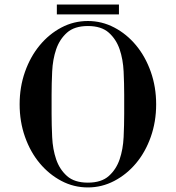

<svg xmlns="http://www.w3.org/2000/svg" viewBox="-20 -807 770 841"><path d="M206 -392V-308Q206 -260 208.5 -206.5Q211 -153 226 -109Q241 -65 273.5 -36Q306 -7 365 -7Q424 -7 456.5 -36Q489 -65 504 -109Q519 -153 521.5 -206.5Q524 -260 524 -308V-392Q524 -440 521.5 -493.5Q519 -547 504 -591Q489 -635 456.5 -664Q424 -693 365 -693Q306 -693 273.5 -664Q241 -635 226 -591Q211 -547 208.5 -493.5Q206 -440 206 -392ZM365 -715Q426 -715 480.5 -686.5Q535 -658 576 -608.5Q617 -559 640.5 -492.5Q664 -426 664 -350Q664 -274 640.5 -207.5Q617 -141 576 -92Q535 -43 480.5 -14.5Q426 14 365 14Q303 14 249 -14.5Q195 -43 154 -92Q113 -141 89.5 -207.5Q66 -274 66 -350Q66 -426 89.5 -492.5Q113 -559 154 -608.5Q195 -658 249 -686.5Q303 -715 365 -715ZM501 -744H229V-787H501Z"/></svg>

Font: EIisabethische
Style: Book
Weight: 400
Designer: Salychow
Version: Version 1.3